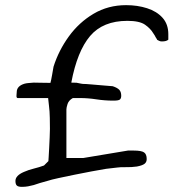

<svg xmlns="http://www.w3.org/2000/svg" viewBox="-20 -713 674 746"><path d="M65 13Q51 13 45.5 8Q40 3 40 -10Q40 -31 73 -45Q91 -53 111.5 -58Q132 -63 151 -70L168 -87Q168 -87 169 -101.5Q170 -116 171 -137Q172 -158 173 -179Q174 -200 174 -212Q174 -240 173.5 -255Q173 -270 172.5 -279.5Q172 -289 170.5 -300Q169 -311 167 -332H49Q44 -332 44 -340Q44 -344 44.5 -348Q45 -352 45 -355Q45 -379 76 -388Q84 -390 92.5 -390.5Q101 -391 111 -392Q122 -392 139.5 -391.5Q157 -391 176 -391Q179 -402 182.5 -422.5Q186 -443 188 -454Q208 -517 247.5 -571.5Q287 -626 343.5 -659.5Q400 -693 470 -693Q514 -693 551.5 -681Q589 -669 611.5 -644Q634 -619 634 -580V-559Q627 -552 609 -552Q602 -552 598 -554.5Q594 -557 591 -558Q590 -560 588.5 -562.5Q587 -565 585 -568Q583 -572 581 -575.5Q579 -579 576 -583Q565 -602 543.5 -617Q522 -632 475 -632Q380 -632 330 -573Q280 -514 257 -392Q273 -392 277.5 -391.5Q282 -391 285 -390Q290 -389 295 -388Q300 -387 302 -387Q312 -387 334.5 -385Q357 -383 381.5 -381Q406 -379 418 -378Q436 -372 443.5 -364Q451 -356 451 -341Q451 -331 446 -326.5Q441 -322 421 -322Q387 -322 354.5 -327Q322 -332 292 -332H263Q247 -323 242.5 -309Q238 -295 238 -288V-99H303L477 -128H500Q529 -128 539.5 -121Q550 -114 550 -95Q550 -83 541.5 -76.5Q533 -70 512 -66Q491 -63 469.5 -63.5Q448 -64 435 -62L392 -57Q368 -53 335.5 -47Q303 -41 269 -34Q235 -27 207 -21Q179 -15 164 -10Q148 -6 135.5 -2Q123 2 111 6Q100 9 89 11Q78 13 65 13Z"/></svg>

Font: Fuzzy Bubbles
Style: Regular
Weight: 400
Designer: Robert E. Leuschke
Foundry: Robert E. Leuschke
Version: Version 1.010; ttfautohint (v1.8.3)